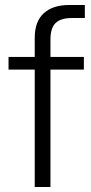

<svg xmlns="http://www.w3.org/2000/svg" viewBox="-20 -749 364 769"><path d="M119.1 0V-470.2H14.2V-521H119.1V-597.2Q119.1 -663.1 155.3 -696Q191.4 -729 257.8 -729H319.8V-676.8H268.1Q222.7 -676.8 202.4 -656.5Q182.1 -636.2 182.1 -591.8V-521H315.9V-470.2H182.1V0Z"/></svg>

Font: Lumene Sans Expanded Light
Style: Regular
Weight: 300
Width: 7
Designer: Deni Anggara
Version: Version 1.003;Glyphs 3.1.2 (3151)